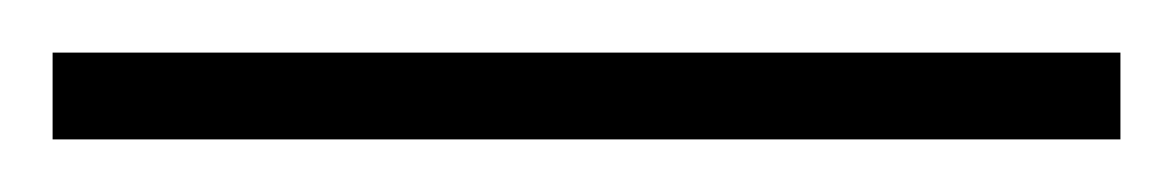

<svg xmlns="http://www.w3.org/2000/svg" viewBox="-22 71 446 73"><path d="M404 124H-2V91H404Z"/></svg>

Font: Noto Sans Symbols ExtraLight
Style: Regular
Weight: 250
Version: Version 2.002